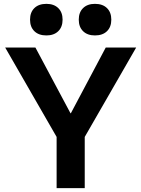

<svg xmlns="http://www.w3.org/2000/svg" viewBox="-20 -977 733 997"><path d="M274 0V-266L7 -730H164L346 -389H348L529 -730H687L420 -266V0ZM221 -793Q181 -793 158.5 -815Q136 -837 136 -875Q136 -913 158.5 -935Q181 -957 221 -957Q260 -957 282.5 -935Q305 -913 305 -875Q305 -837 282.5 -815Q260 -793 221 -793ZM473 -793Q434 -793 411.5 -815Q389 -837 389 -875Q389 -913 411.5 -935Q434 -957 473 -957Q513 -957 535.5 -935Q558 -913 558 -875Q558 -837 535.5 -815Q513 -793 473 -793Z"/></svg>

Font: M PLUS 2
Style: Bold
Weight: 700
Designer: Coji Morishita
Foundry: UNDERFOREST DESIGN
Version: Version 1.001